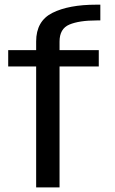

<svg xmlns="http://www.w3.org/2000/svg" viewBox="-20 -809 498 829"><path d="M136.1 0H237.1V-521.9H406.5V-592.4H237.1V-629.5Q237.1 -685 279.5 -702.9Q322 -720.8 398 -720.8H413.2V-788.8H395.8Q277.3 -788.8 206.7 -753.6Q136.1 -718.4 136.1 -630V-592.4H15.4V-521.9H136.1Z"/></svg>

Font: Anybody Thin
Style: Regular
Weight: 100
Designer: Tyler Finck
Foundry: Etcetera Type Company
Version: Version 1.114;gftools[0.9.25]